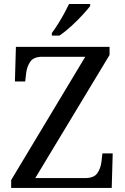

<svg xmlns="http://www.w3.org/2000/svg" viewBox="-20 -929 618 949"><path d="M35.2 0V-39.1L401.4 -648.4H189.5Q146.5 -648.4 129.9 -624.5Q113.3 -600.6 109.4 -568.4L104.5 -526.4H53.7L58.6 -697.3H521.5V-657.2L154.3 -48.8H400.4Q444.3 -48.8 460.9 -72.8Q477.5 -96.7 481.4 -128.9L486.3 -170.9H537.1L532.2 0ZM425.8 -899.4V-909.2H321.3Q313.5 -892.6 299.8 -867.2Q286.1 -841.8 269.5 -814.9Q252.9 -788.1 236.3 -765.6V-752.9H273.4Q302.7 -772.5 334 -801.3Q365.2 -830.1 390.1 -857.4Q415 -884.8 425.8 -899.4Z"/></svg>

Font: Noto Serif Todhri
Style: Regular
Weight: 400
Designer: Mikhail Merkuryev
Version: Version 1.000; ttfautohint (v1.8.4.7-5d5b)